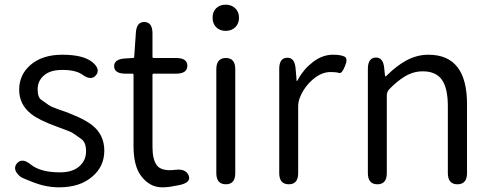

<svg xmlns="http://www.w3.org/2000/svg" viewBox="-20 -788 2103 821"><path d="M233 13Q178 13 123 -8Q72 -28 68 -32Q31 -62 52 -89Q74 -115 111 -85Q153 -51 236 -51Q290 -51 319 -76.5Q348 -102 348 -141Q348 -180 327 -194Q308 -208 288 -221Q282 -225 222 -247Q147 -274 113 -301Q62 -341 62 -404.5Q62 -468 110 -510Q161 -554 246 -554Q335 -554 374 -523Q411 -493 391 -467Q370 -441 332 -469Q304 -489 246 -489Q195 -489 168 -465.5Q141 -442 141 -406.5Q141 -371 157 -361Q177 -347 188 -339Q199 -331 236 -318Q259 -310 263 -309Q267 -307 290 -298Q345 -276 375 -252Q426 -211 426 -144Q426 -77 376 -34Q323 13 233 13Z M727 7Q700 13 673 13Q620 13 583 -36Q551 -79 551 -163V-468Q551 -473 546 -473H517Q469 -473 468 -504Q467 -535 515 -538L548 -540Q554 -540 554 -546L561 -648Q564 -695 598 -694Q632 -693 632 -645V-545Q632 -540 637 -540H733Q781 -540 781 -507Q781 -473 733 -473H637Q632 -473 632 -468V-160Q632 -107 650 -82Q670 -54 731 -62Q775 -67 787 -37Q798 -8 749 3Z M946 0Q905 0 905 -48V-492Q905 -540 946 -540Q986 -540 986 -492V-48Q986 0 946 0ZM945 -656Q920 -656 904.5 -671.5Q889 -687 889 -712.5Q889 -738 904.5 -753Q920 -768 945 -768Q970 -768 986 -752.5Q1002 -737 1002 -712Q1002 -687 986 -671.5Q970 -656 945 -656Z M1215 0Q1174 0 1174 -48V-493Q1174 -540 1207 -541Q1240 -543 1244 -495L1248 -447Q1248 -441 1249.5 -441Q1251 -441 1256 -451Q1279 -493 1319 -523.5Q1359 -554 1404 -554Q1437 -554 1453 -546Q1469 -538 1455 -505Q1442 -472 1430 -476Q1418 -480 1394 -480Q1356 -480 1321 -451Q1281 -418 1262 -370Q1255 -352 1255 -333V-48Q1255 0 1215 0Z M1594 0Q1553 0 1553 -48V-493Q1553 -540 1586 -542Q1619 -543 1623 -496L1626 -467Q1627 -461 1628.5 -461Q1630 -461 1640 -471Q1675 -505 1713 -527Q1761 -554 1812 -554Q1977 -554 1977 -343V-48Q1977 0 1936 0Q1895 0 1895 -48V-333Q1895 -411 1869.5 -447Q1844 -483 1788 -483Q1747 -483 1711 -461Q1679 -442 1644 -406Q1634 -395 1634 -380V-48Q1634 0 1594 0Z"/></svg>

Font: Resource Han Rounded KR Normal
Style: Regular
Weight: 350
Designer: Cyano Hao (round all glyphs); Ryoko NISHIZUKA 西塚涼子 (kana, bopomofo & ideographs); Paul D. Hunt (Latin, Greek & Cyrillic)
Foundry: Cyano Hao
Version: 0.990